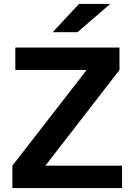

<svg xmlns="http://www.w3.org/2000/svg" viewBox="-20 -957 684 977"><path d="M601 0H43V-114L421 -601H58V-715H588V-601L211 -114H601ZM541 -937 374 -793H248L382 -937Z"/></svg>

Font: Wix Madefor Display
Style: Bold
Weight: 700
Designer: Dalton Maag Ltd
Foundry: Dalton Maag Ltd
Version: Version 3.100